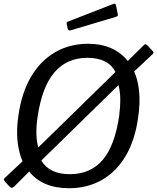

<svg xmlns="http://www.w3.org/2000/svg" viewBox="-34 -983 829 1013"><path d="M771 -714Q774 -711 775.5 -707Q777 -703 772 -698L674 -606Q694 -561 700 -500Q706 -439 695 -365Q679 -245 629.5 -161Q580 -77 503.5 -33.5Q427 10 330 10Q259 10 206.5 -12.5Q154 -35 120 -78L40 2Q32 9 26.5 7.5Q21 6 15 0L-6 -23Q-11 -29 -13 -33.5Q-15 -38 -9 -44L85 -132Q65 -178 58.5 -238Q52 -298 63 -372Q80 -494 130 -578.5Q180 -663 257 -707.5Q334 -752 430 -752Q500 -752 553 -728.5Q606 -705 640 -661L725 -745Q729 -750 733.5 -749.5Q738 -749 742 -745L771 -714ZM164 -364Q157 -316 158 -276.5Q159 -237 168 -205L575 -603Q555 -642 517.5 -660Q480 -678 427 -678Q319 -678 253 -601Q187 -524 164 -364ZM595 -373Q601 -421 600.5 -461.5Q600 -502 591 -534L184 -136Q206 -99 244 -81.5Q282 -64 334 -64Q444 -64 508 -139.5Q572 -215 595 -373ZM578 -955 587 -910Q589 -904 587.5 -900.5Q586 -897 577 -894L339 -823Q332 -821 328 -824Q324 -827 323 -833L318 -855Q316 -866 322 -868L566 -963Q570 -964 573.5 -962.5Q577 -961 578 -955Z"/></svg>

Font: Libre Franklin
Style: Italic
Weight: 400
Italic angle: -8°
Designer: Pablo Impallari, Rodrigo Fuenzalida, Nhung Nguyen
Foundry: Impallari Type
Version: Version 3.000